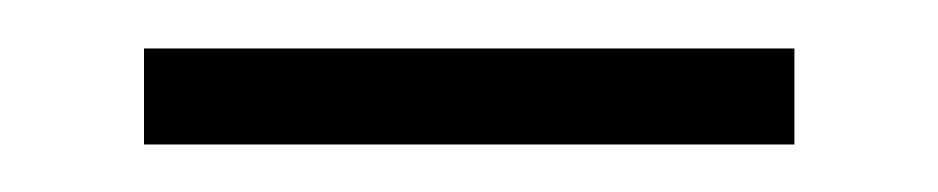

<svg xmlns="http://www.w3.org/2000/svg" viewBox="-20 -695 391 80"><path d="M311 -674.8H40V-634.8H311Z"/></svg>

Font: Ortica Linear Light
Style: Regular
Weight: 300
Designer: Benedetta Bovani
Foundry: Collletttivo
Version: Version 2.000;Glyphs 3.1.2 (3151)